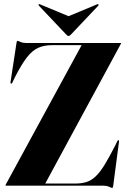

<svg xmlns="http://www.w3.org/2000/svg" viewBox="-20 -911 622 942"><path d="M573 -696 202 -10.5H349.5Q381 -10.5 404.5 -18Q428 -25.5 449.2 -45.5Q470.5 -65.5 493.5 -103Q516.5 -140.5 547 -200.5L555.5 -218.5Q558 -224 561.5 -223Q565 -222 564 -217L535.5 0Q534 11 530.5 11Q527.5 11 515.5 5.5Q503.5 0 487.5 0H10Q7 0 7 -2.5Q7 -3 8.5 -6L380.5 -689.5H236Q196 -689.5 167 -676.2Q138 -663 111.8 -629.2Q85.5 -595.5 54 -533.5L40.5 -505.5Q37.5 -500 34 -501Q30.5 -502 31.5 -507.5L61 -700.5Q62 -710.5 66 -710.5Q69 -710.5 80.8 -705.2Q92.5 -700 108.5 -700H572Q574 -700 574 -698.5Q574 -697.5 573 -696ZM328.5 -742Q322 -734.5 316.5 -734.5Q311 -734.5 304.5 -742L171 -883Q167 -887.5 170.5 -890Q172 -892 178 -889L316.5 -831.5L454.5 -889Q460.5 -892 462.5 -890Q465.5 -887 462 -883Z"/></svg>

Font: Fraunces 144pt
Style: Bold
Weight: 700
Version: Version 1.000;[b76b70a41]